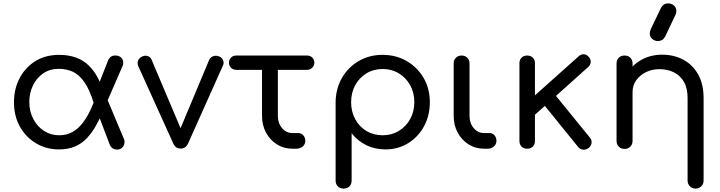

<svg xmlns="http://www.w3.org/2000/svg" viewBox="-20 -873 4229 1127"><path d="M325 4Q253 4 193 -31Q133 -66 97.5 -128.5Q62 -191 62 -273Q62 -350 94.5 -413Q127 -476 186.5 -513.5Q246 -551 327 -551Q436 -551 500 -489.5Q564 -428 593 -312L531 -266Q505 -350 473.5 -393.5Q442 -437 405 -453Q368 -469 325 -469Q273 -469 234 -442.5Q195 -416 173.5 -371.5Q152 -327 152 -274Q152 -219 175.5 -174.5Q199 -130 238.5 -104.5Q278 -79 327 -79Q373 -79 407 -99Q441 -119 467 -153.5Q493 -188 513 -232Q533 -276 551 -323L589 -227Q567 -178 543.5 -136Q520 -94 490.5 -62.5Q461 -31 421 -13.5Q381 4 325 4ZM669 5Q635 5 623 -27L528 -277L594 -328L708 -56Q710 -53 710.5 -48.5Q711 -44 711 -42Q711 -22 700 -9Q689 4 669 5ZM582 -215 527 -296 614 -517Q620 -532 631 -540Q642 -548 659 -547Q679 -547 692 -534Q705 -521 703 -500Q703 -498 702.5 -494Q702 -490 700 -487Z M1041 -1Q1010 -1 997 -31L791 -486Q785 -502 790.5 -517Q796 -532 814 -541Q830 -549 846.5 -544Q863 -539 870 -522L1063 -66H1017L1208 -522Q1216 -538 1233 -543.5Q1250 -549 1268 -541Q1284 -534 1290 -518Q1296 -502 1288 -487L1084 -31Q1070 -1 1041 -1Z M1697 0Q1646 0 1605.5 -25.5Q1565 -51 1541.5 -94.5Q1518 -138 1518 -194V-463H1367Q1348 -463 1336 -475.5Q1324 -488 1324 -504Q1324 -523 1336 -535Q1348 -547 1367 -547H1782Q1801 -547 1813 -535Q1825 -523 1825 -504Q1825 -488 1813 -475.5Q1801 -463 1782 -463H1611V-194Q1611 -150 1635.5 -121Q1660 -92 1697 -92H1731Q1748 -92 1760 -79Q1772 -66 1772 -46Q1772 -26 1757 -13Q1742 0 1718 0Z M1997 234Q1976 234 1963 221Q1950 208 1950 187V-274Q1951 -353 1987.5 -416Q2024 -479 2086 -515Q2148 -551 2225 -551Q2305 -551 2367.5 -514.5Q2430 -478 2466.5 -415.5Q2503 -353 2503 -273Q2503 -194 2468.5 -131Q2434 -68 2375 -32Q2316 4 2242 4Q2180 4 2129 -21.5Q2078 -47 2044 -91V187Q2044 208 2031 221Q2018 234 1997 234ZM2226 -79Q2279 -79 2321 -104.5Q2363 -130 2387.5 -174Q2412 -218 2412 -273Q2412 -329 2387.5 -373Q2363 -417 2321 -442.5Q2279 -468 2226 -468Q2173 -468 2131 -442.5Q2089 -417 2065 -373Q2041 -329 2041 -273Q2041 -218 2065 -173.5Q2089 -129 2131 -104Q2173 -79 2226 -79Z M2822 0Q2771 0 2730.5 -25.5Q2690 -51 2666.5 -94.5Q2643 -138 2643 -194V-501Q2643 -521 2656 -534Q2669 -547 2689 -547Q2710 -547 2723 -534Q2736 -521 2736 -501V-194Q2736 -150 2760.5 -121Q2785 -92 2822 -92H2854Q2871 -92 2882.5 -79Q2894 -66 2894 -46Q2894 -26 2879 -13Q2864 0 2841 0Z M3114 -194 3057 -257 3376 -542Q3390 -555 3406.5 -554.5Q3423 -554 3435 -540Q3448 -526 3447.5 -509.5Q3447 -493 3433 -480ZM3074 0Q3054 0 3041.5 -12.5Q3029 -25 3029 -45V-502Q3029 -522 3041.5 -534.5Q3054 -547 3074 -547Q3095 -547 3107.5 -534.5Q3120 -522 3120 -502V-45Q3120 -25 3107.5 -12.5Q3095 0 3074 0ZM3436 -5Q3421 7 3403 5.5Q3385 4 3373 -11L3164 -269L3228 -329L3442 -66Q3454 -52 3452.5 -35Q3451 -18 3436 -5Z M4063 234Q4043 234 4029.5 220.5Q4016 207 4016 187V-297Q4016 -355 3994.5 -392.5Q3973 -430 3935.5 -448.5Q3898 -467 3851 -467Q3806 -467 3770.5 -449Q3735 -431 3714 -401Q3693 -371 3693 -333H3632Q3633 -396 3664 -445.5Q3695 -495 3748 -523.5Q3801 -552 3867 -552Q3936 -552 3991 -522.5Q4046 -493 4078 -436Q4110 -379 4110 -297V187Q4110 207 4096.5 220.5Q4083 234 4063 234ZM3646 1Q3625 1 3612 -12.5Q3599 -26 3599 -46V-500Q3599 -521 3612 -534Q3625 -547 3646 -547Q3667 -547 3680 -534Q3693 -521 3693 -500V-46Q3693 -26 3680 -12.5Q3667 1 3646 1ZM3842 -632Q3823 -632 3808.5 -644.5Q3794 -657 3794 -676Q3794 -682 3795.5 -688Q3797 -694 3800 -702L3856 -819Q3865 -838 3875.5 -845.5Q3886 -853 3903 -853Q3922 -853 3936 -840.5Q3950 -828 3950 -809Q3950 -804 3949 -798Q3948 -792 3945 -786L3887 -664Q3877 -644 3866 -638Q3855 -632 3842 -632Z"/></svg>

Font: Comfortaa SemiBold
Style: Regular
Weight: 600
Designer: Johan Aakerlund
Foundry: Johan Aakerlund
Version: Version 3.104; ttfautohint (v1.8.1.43-b0c9)